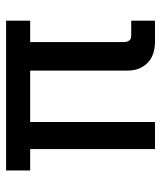

<svg xmlns="http://www.w3.org/2000/svg" viewBox="32 -574 541 646"><g transform="rotate(-90 303.0 -250.5)"><path d="M389 -420H216V0H125V-420H53V-501H557V-420H485V-104Q485 -94 490 -87Q494 -80 508 -80H551H557V0H487Q440 0 415 -25Q389 -51 389 -92Z"/></g></svg>

Font: Rilu
Style: Bold
Weight: 500
Designer: Alí Sinisterra
Foundry: Alí Sinisterra
Version: ""